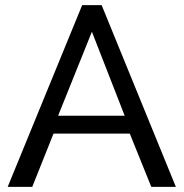

<svg xmlns="http://www.w3.org/2000/svg" viewBox="-20 -730 717 750"><path d="M301 -710 10 0H106L189 -208H487L571 0H667L377 -710ZM467 -278H207L339 -606Z"/></svg>

Font: FIGSv2-sans-serif Medium
Style: Regular
Weight: 500
Designer: Matt McInerney, Pablo Impallari, Rodrigo Fuenzalida,Mirko Velimirovic
Foundry: Matt McInerney, Pablo Impallari, Rodrigo Fuenzalida
Version: Version 4.021;hotconv 1.0.109;makeotfexe 2.5.65596